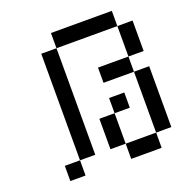

<svg xmlns="http://www.w3.org/2000/svg" viewBox="-125 -802 866 912"><g transform="rotate(-20 307.5 -346.0)"><path d="M153.8 -153.8H230.8V-76.9H153.8ZM153.8 -230.8H230.8V-153.8H153.8ZM153.8 -307.7H230.8V-230.8H153.8ZM153.8 -384.6H230.8V-307.7H153.8ZM153.8 -461.5H230.8V-384.6H153.8ZM153.8 -538.5H230.8V-461.5H153.8ZM307.7 -692.3H384.6V-615.4H307.7ZM76.9 -76.9H153.8V0H76.9ZM384.6 -692.3H461.5V-615.4H384.6ZM538.5 -230.8H615.4V-153.8H538.5ZM538.5 -153.8H615.4V-76.9H538.5ZM461.5 -76.9H538.5V0H461.5ZM384.6 -76.9H461.5V0H384.6ZM307.7 -153.8H384.6V-76.9H307.7ZM538.5 -307.7H615.4V-230.8H538.5ZM538.5 -538.5H615.4V-461.5H538.5ZM538.5 -615.4H615.4V-538.5H538.5ZM461.5 -692.3H538.5V-615.4H461.5ZM461.5 -461.5H538.5V-384.6H461.5ZM384.6 -461.5H461.5V-384.6H384.6ZM538.5 -384.6H615.4V-307.7H538.5ZM307.7 -230.8H384.6V-153.8H307.7ZM384.6 -307.7H461.5V-230.8H384.6ZM153.8 -615.4H230.8V-538.5H153.8ZM230.8 -692.3H307.7V-615.4H230.8Z"/></g></svg>

Font: Jacquarda Bastarda 9
Style: Regular
Weight: 400
Designer: Sarah Cadigan-Fried
Version: Version 1.000; ttfautohint (v1.8.4.7-5d5b)